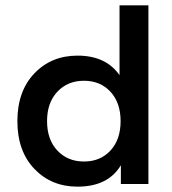

<svg xmlns="http://www.w3.org/2000/svg" viewBox="-20 -688 645 718"><path d="M270 10Q172 10 108.5 -56.5Q45 -123 45 -235Q45 -347 108.5 -413.5Q172 -480 270 -480Q376 -480 427 -407V-668H535V0H432V-70Q384 10 270 10ZM194.5 -125Q233 -84 294 -84Q355 -84 393 -125Q431 -166 431 -235Q431 -304 393 -345Q355 -386 294 -386Q233 -386 194.5 -345Q156 -304 156 -235Q156 -166 194.5 -125Z"/></svg>

Font: Celebes SemiBold
Style: Regular
Weight: 600
Designer: Anugrah Pasau
Foundry: Lafontype
Version: Version 1.000